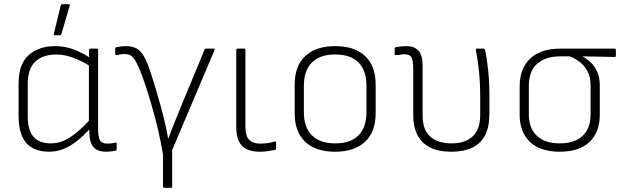

<svg xmlns="http://www.w3.org/2000/svg" viewBox="-20 -715 2980 920"><path d="M216 12Q142 12 105.5 -30.5Q69 -73 69 -159V-316Q69 -407 117 -450.5Q165 -494 245 -494Q294 -494 338.5 -476Q383 -458 413 -436L415 -396Q372 -423 330 -438.5Q288 -454 250 -454Q187 -454 150 -420.5Q113 -387 113 -312V-157Q113 -91 140.5 -59.5Q168 -28 224 -28Q255 -28 284.5 -40.5Q314 -53 346.5 -79.5Q379 -106 416 -147V-103Q380 -64 347.5 -38.5Q315 -13 282.5 -0.5Q250 12 216 12ZM489 12Q447 12 427.5 -10.5Q408 -33 408 -86V-109L406 -125V-409L407 -427V-476Q407 -482 414 -482H444Q450 -482 450 -476V-100Q450 -59 459 -43Q468 -27 494 -27Q503 -27 513.5 -28Q524 -29 534 -32Q539 -33 539 -27V1Q539 3 538 4.5Q537 6 534 7Q526 9 513 10.5Q500 12 489 12ZM242 -546Q237 -546 238 -553L271 -689Q273 -695 278 -695H310Q316 -695 314 -688L274 -551Q272 -546 267 -546Z M767 185Q761 185 761 179V25Q752 -31 736.5 -96.5Q721 -162 701.5 -228Q682 -294 661 -352Q645 -394 633 -416.5Q621 -439 609 -447.5Q597 -456 578 -456Q568 -456 557.5 -454.5Q547 -453 539 -451Q532 -450 532 -456V-482Q532 -488 538 -489Q549 -491 560 -492.5Q571 -494 581 -494Q611 -494 632 -484Q653 -474 670 -444.5Q687 -415 706 -355Q717 -320 728 -283Q739 -246 750 -207Q757 -183 763 -157.5Q769 -132 775 -105.5Q781 -79 785 -52H787Q801 -91 816.5 -128.5Q832 -166 847 -204L960 -477Q963 -482 967 -482H1003Q1011 -482 1008 -475L805 4V179Q805 185 800 185Z M1225 12Q1186 12 1161 -0.5Q1136 -13 1124 -39.5Q1112 -66 1112 -108V-476Q1112 -482 1118 -482H1150Q1156 -482 1156 -476V-107Q1156 -63 1174 -45Q1192 -27 1226 -27Q1246 -27 1263.5 -29.5Q1281 -32 1296 -37Q1303 -38 1303 -31V-4Q1303 1 1298 3Q1285 6 1265 9Q1245 12 1225 12Z M1586 12Q1493 12 1442.5 -35.5Q1392 -83 1392 -172V-310Q1392 -399 1443 -446.5Q1494 -494 1586 -494Q1679 -494 1729.5 -446.5Q1780 -399 1780 -310V-172Q1780 -83 1729 -35.5Q1678 12 1586 12ZM1586 -28Q1660 -28 1698 -66.5Q1736 -105 1736 -178V-304Q1736 -377 1698 -415.5Q1660 -454 1586 -454Q1513 -454 1474.5 -415.5Q1436 -377 1436 -304V-178Q1436 -105 1474.5 -66.5Q1513 -28 1586 -28Z M2144 12Q2082 12 2041.5 -8Q2001 -28 1980.5 -67.5Q1960 -107 1960 -166V-385Q1960 -423 1952 -439Q1944 -455 1918 -455Q1909 -455 1898.5 -453Q1888 -451 1878 -451Q1871 -450 1871 -455V-483Q1871 -486 1872.5 -487Q1874 -488 1877 -489Q1887 -491 1901 -492.5Q1915 -494 1927 -494Q1965 -494 1985 -472.5Q2005 -451 2005 -400V-161Q2005 -93 2041.5 -60.5Q2078 -28 2144 -28Q2209 -28 2245 -61.5Q2281 -95 2281 -165V-248Q2281 -317 2275 -374.5Q2269 -432 2260 -476Q2259 -482 2265 -482H2297Q2303 -482 2304 -476Q2313 -436 2319 -380Q2325 -324 2325 -259V-170Q2325 -108 2305 -68Q2285 -28 2244 -8Q2203 12 2144 12Z M2662 12Q2569 12 2519.5 -35Q2470 -82 2470 -166V-300Q2470 -386 2520 -434Q2570 -482 2666 -482H2925Q2931 -482 2931 -476V-448Q2931 -442 2925 -442L2772 -445V-444Q2794 -432 2812.5 -414Q2831 -396 2842.5 -369Q2854 -342 2854 -305V-166Q2854 -82 2805 -35Q2756 12 2662 12ZM2662 -28Q2733 -28 2771.5 -64Q2810 -100 2810 -167V-305Q2810 -346 2795 -374Q2780 -402 2757 -419Q2734 -436 2710 -445H2665Q2596 -445 2555 -410.5Q2514 -376 2514 -302V-167Q2514 -100 2553 -64Q2592 -28 2662 -28Z"/></svg>

Font: Sofia Sans ExtraLight
Style: Regular
Weight: 250
Version: Version 4.100-B